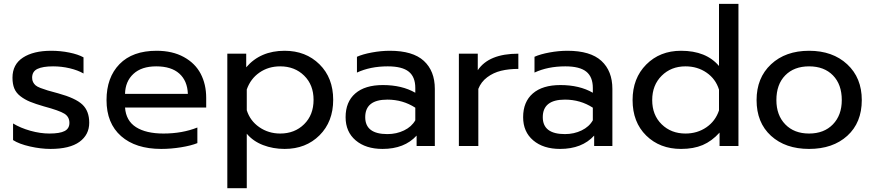

<svg xmlns="http://www.w3.org/2000/svg" viewBox="-20 -759 4544 998"><path d="M242.2 15.1Q192.4 15.1 136 2.4Q79.6 -10.3 47.9 -30.8V-117.2Q86.4 -93.8 137.9 -79.3Q189.5 -64.9 236.8 -64.9Q291 -64.9 315.9 -77.9Q340.8 -90.8 340.8 -120.1Q340.8 -151.9 314.5 -168.2Q288.1 -184.6 208 -206.1Q164.1 -218.8 136.2 -230.2Q108.4 -241.7 86.2 -258.8Q64 -275.9 54.4 -299.1Q44.9 -322.3 44.9 -355Q44.9 -424.3 99.4 -459.7Q153.8 -495.1 246.1 -495.1Q294.4 -495.1 340.1 -485.8Q385.7 -476.6 414.1 -460.9V-377Q384.8 -394 342.5 -404.1Q300.3 -414.1 255.9 -414.1Q202.6 -414.1 174.8 -400.9Q147 -387.7 147 -355Q147 -341.8 151.9 -332.3Q156.7 -322.8 164.6 -315.7Q172.4 -308.6 190.9 -301.5Q209.5 -294.4 228.3 -288.8Q247.1 -283.2 282.2 -273.9Q373 -249 408.4 -215.3Q443.8 -181.6 443.8 -121.1Q443.8 -58.6 393.1 -21.7Q342.3 15.1 242.2 15.1Z M817.9 15.1Q685.1 15.1 609.4 -51.5Q533.7 -118.2 533.7 -238.8Q533.7 -356.4 601.3 -425.8Q668.9 -495.1 793.9 -495.1Q876.5 -495.1 935.5 -462.6Q994.6 -430.2 1023.2 -375.5Q1051.8 -320.8 1051.8 -250V-200.2H629.9Q634.8 -131.3 687 -98.1Q739.3 -64.9 829.6 -64.9Q927.2 -64.9 1005.9 -96.2V-15.1Q973.6 -2 921.1 6.6Q868.7 15.1 817.9 15.1ZM629.9 -271H956.5Q954.1 -338.9 912.1 -376.5Q870.1 -414.1 792 -414.1Q715.8 -414.1 673.6 -375Q631.3 -335.9 629.9 -271Z M1161.6 219.2V-480H1259.8V-409.2Q1333.5 -495.1 1459.5 -495.1Q1569.3 -495.1 1640.6 -424.8Q1711.9 -354.5 1711.9 -240.2Q1711.9 -126.5 1640.9 -55.7Q1569.8 15.1 1459.5 15.1Q1399.4 15.1 1347.4 -4.9Q1295.4 -24.9 1262.7 -64V219.2ZM1436.5 -64.9Q1511.7 -64.9 1560.8 -113.3Q1609.9 -161.6 1609.9 -240.2Q1609.9 -317.9 1560.8 -366Q1511.7 -414.1 1436.5 -414.1Q1375 -414.1 1328.6 -381.8Q1282.2 -349.6 1262.7 -293.9V-186Q1279.8 -131.3 1327.6 -98.1Q1375.5 -64.9 1436.5 -64.9Z M1968.3 15.1Q1881.3 15.1 1828.9 -29.3Q1776.4 -73.7 1776.4 -149.9Q1776.4 -229.5 1826.7 -273.2Q1877 -316.9 1970.2 -316.9Q2069.3 -316.9 2138.7 -276.9V-301.8Q2138.7 -359.4 2104.5 -386.7Q2070.3 -414.1 1995.6 -414.1Q1904.8 -414.1 1835.4 -381.8V-463.9Q1865.7 -477.5 1913.6 -486.3Q1961.4 -495.1 2006.3 -495.1Q2126 -495.1 2183.1 -442.6Q2240.2 -390.1 2240.2 -296.9V0H2145.5V-54.2Q2082.5 15.1 1968.3 15.1ZM1993.7 -62Q2041 -62 2080.3 -81.1Q2119.6 -100.1 2138.7 -133.8V-199.2Q2073.7 -241.2 1993.7 -241.2Q1878.4 -241.2 1878.4 -149.9Q1878.4 -62 1993.7 -62Z M2365.2 0V-480H2463.4V-394Q2521 -480 2674.3 -480V-400.9Q2624.5 -400.9 2584.5 -391.1Q2544.4 -381.3 2512.5 -357.4Q2480.5 -333.5 2466.3 -296.9V0Z M2891.1 15.1Q2804.2 15.1 2751.7 -29.3Q2699.2 -73.7 2699.2 -149.9Q2699.2 -229.5 2749.5 -273.2Q2799.8 -316.9 2893.1 -316.9Q2992.2 -316.9 3061.5 -276.9V-301.8Q3061.5 -359.4 3027.3 -386.7Q2993.2 -414.1 2918.5 -414.1Q2827.6 -414.1 2758.3 -381.8V-463.9Q2788.6 -477.5 2836.4 -486.3Q2884.3 -495.1 2929.2 -495.1Q3048.8 -495.1 3106 -442.6Q3163.1 -390.1 3163.1 -296.9V0H3068.4V-54.2Q3005.4 15.1 2891.1 15.1ZM2916.5 -62Q2963.9 -62 3003.2 -81.1Q3042.5 -100.1 3061.5 -133.8V-199.2Q2996.6 -241.2 2916.5 -241.2Q2801.3 -241.2 2801.3 -149.9Q2801.3 -62 2916.5 -62Z M3520 15.1Q3409.7 15.1 3338.9 -54.4Q3268.1 -124 3268.1 -238.8Q3268.1 -352.1 3339.1 -423.6Q3410.2 -495.1 3520 -495.1Q3650.4 -495.1 3717.3 -416V-738.8H3818.4V0H3720.2V-69.8Q3680.2 -25.4 3632.6 -5.1Q3585 15.1 3520 15.1ZM3543 -64.9Q3604.5 -64.9 3651.6 -97.2Q3698.7 -129.4 3717.3 -185.1V-293Q3700.2 -348.6 3652.8 -381.3Q3605.5 -414.1 3543 -414.1Q3468.3 -414.1 3419.2 -365.2Q3370.1 -316.4 3370.1 -238.8Q3370.1 -161.1 3419.2 -113Q3468.3 -64.9 3543 -64.9Z M4185.5 15.1Q4062.5 15.1 3987.5 -53.2Q3912.6 -121.6 3912.6 -238.8Q3912.6 -354.5 3987.8 -424.8Q4063 -495.1 4185.5 -495.1Q4308.1 -495.1 4383.8 -424.8Q4459.5 -354.5 4459.5 -238.8Q4459.5 -121.6 4384.3 -53.2Q4309.1 15.1 4185.5 15.1ZM4355.5 -238.8Q4355.5 -320.3 4309.6 -367.2Q4263.7 -414.1 4185.5 -414.1Q4107.4 -414.1 4061.5 -367.2Q4015.6 -320.3 4015.6 -238.8Q4015.6 -160.2 4061.8 -112.5Q4107.9 -64.9 4185.5 -64.9Q4263.2 -64.9 4309.3 -112.5Q4355.5 -160.2 4355.5 -238.8Z"/></svg>

Font: Prompt
Style: Regular
Weight: 400
Designer: Katatrad Team
Foundry: CadsonDemak
Version: Version 1.000;PS 001.000;hotconv 1.0.88;makeotf.lib2.5.64775